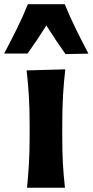

<svg xmlns="http://www.w3.org/2000/svg" viewBox="-63 -882 436 902"><path d="M64 0Q69.8 -59.6 73 -115.2Q76.2 -170.9 76.2 -239.7V-294.4Q76.2 -375.5 72.5 -433.8Q68.8 -492.2 62 -551.3L243.7 -556.2Q236.8 -495.6 233.2 -436.3Q229.5 -377 229.5 -294.4V-239.7Q229.5 -170.9 232.4 -115.2Q235.4 -59.6 242.2 0ZM-43.5 -630.4Q-12.7 -688.5 16.1 -746.6Q44.9 -804.7 67.9 -862.3H241.2Q264.6 -804.7 293 -746.8Q321.3 -689 352.5 -629.9L244.6 -627.9Q221.2 -661.1 198.7 -694.8Q176.3 -728.5 154.8 -762.2Q133.8 -729 111.8 -696Q89.8 -663.1 66.4 -630.4Z"/></svg>

Font: Pinar-DS3-FD Bold
Style: Regular
Weight: 700
Designer: Amin Abedi
Version: Version 3.000